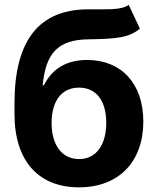

<svg xmlns="http://www.w3.org/2000/svg" viewBox="-20 -766 654 796"><path d="M560 -647 513.8 -745.7C480.8 -722.7 423.7 -728.3 342.3 -727.3C143.8 -725.5 40.1 -601.2 40.1 -338.4V-293.7C40.1 -95.5 142.4 10.7 307.5 10.7C472.3 10.7 574.2 -95.5 574.2 -262.1C574.2 -421.9 480.8 -517.4 341.6 -517.4C253.9 -517.4 195 -479.4 162.3 -412.6H157C169.7 -546.5 220.9 -601.6 347.3 -603C459.2 -604.8 513.5 -608.7 560 -647ZM193.9 -257.1C194.6 -350.1 237.2 -402.7 307.5 -402.7C377.5 -402.7 420.5 -350.1 420.5 -257.1C420.5 -163.7 377.5 -106.5 308.2 -106.5C236.9 -106.5 193.9 -164.1 193.9 -257.1Z"/></svg>

Font: Margiela Sans
Style: Bold
Weight: 700
Designer: Stefan Endress, Andreas Faust
Version: Version 1.100;FEAKit 1.0